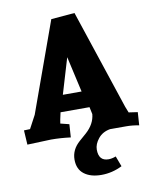

<svg xmlns="http://www.w3.org/2000/svg" viewBox="-84 -608 690 868"><g transform="rotate(-10 261.5 -174.0)"><path d="M460 0H385Q350 6 330 31Q310 56 310 81Q310 133 355 133Q371 133 389 126L407 174Q361 197 311.5 197Q262 197 232.5 174.5Q203 152 203 108Q203 62 242 28Q258 14 274 0Q314 -36 318 -81L311 -114H178L171 -82L168 -64L208 -54L204 6Q157 0 114 0L5 4L1 -62L29 -63L61 -123L210 -536L318 -545L470 -88L481 -60L522 -54L518 6Q488 0 460 0ZM251 -354 202 -190H288Z"/></g></svg>

Font: Andada SC
Style: Bold
Weight: 700
Designer: Carolina Giovagnoli
Foundry: Carolina Giovagnoli
Version: Version 1.003